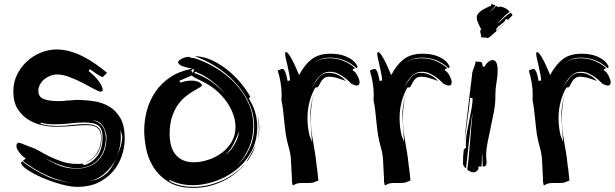

<svg xmlns="http://www.w3.org/2000/svg" viewBox="-20 -879 2997 936"><path d="M133 -161Q149 -156 171.5 -143Q194 -130 222 -116Q250 -102 283.5 -91Q317 -80 355 -80H366Q372 -80 380 -82L391 -74Q430 -86 455 -119.5Q480 -153 480 -210Q480 -251 460.5 -266.5Q441 -282 389 -282Q357 -282 322.5 -277.5Q288 -273 250 -273Q233 -273 215 -274.5Q197 -276 178 -281V-275Q218 -265 257 -265Q295 -265 329.5 -269.5Q364 -274 396 -274Q423 -274 438.5 -268.5Q454 -263 462 -254Q470 -245 472.5 -232.5Q475 -220 475 -205Q475 -158 450 -125Q426 -94 393 -86Q430 -99 451 -131Q473 -165 473 -207Q473 -237 457.5 -253Q442 -269 404 -269Q373 -269 334 -265Q295 -261 251 -261Q224 -261 188.5 -268Q153 -275 121 -294Q89 -313 67 -346.5Q45 -380 45 -434Q45 -477 62.5 -513.5Q80 -550 109 -577.5Q138 -605 175.5 -621Q213 -637 253 -638Q291 -638 325.5 -627.5Q360 -617 391 -600.5Q422 -584 450 -564Q478 -544 502 -524L482 -504Q475 -504 461 -512.5Q447 -521 418 -542L412 -533Q448 -504 464.5 -479Q481 -454 481 -440Q479 -432 471 -432Q463 -432 439 -445Q415 -458 384.5 -474Q354 -490 320 -503Q286 -516 258 -516Q242 -516 226 -510Q210 -504 197 -493.5Q184 -483 175.5 -468Q167 -453 167 -435Q167 -406 194 -396Q221 -386 265 -386Q274 -386 284.5 -386.5Q295 -387 304 -389Q327 -389 334.5 -390.5Q342 -392 349 -392Q392 -392 435 -386Q478 -380 512 -360Q546 -340 567 -303Q588 -266 588 -204Q588 -161 573.5 -118.5Q559 -76 530 -42.5Q501 -9 458 11.5Q415 32 357 32Q322 32 274.5 18.5Q227 5 184.5 -13.5Q142 -32 112.5 -52Q83 -72 83 -86Q83 -90 88 -92Q149 -47 212 -18Q274 9 339 12Q307 10 275 1Q242 -9 209.5 -23.5Q177 -38 147.5 -56.5Q118 -75 91 -94L106 -107Q103 -108 95 -114Q87 -120 79.5 -129Q72 -138 66 -148Q60 -158 60 -167Q60 -177 64 -180Q68 -183 73 -183Q78 -183 94 -176Q110 -169 133 -161ZM354 -59Q319 -59 276.5 -73.5Q234 -88 196 -111Q227 -90 265 -73.5Q303 -57 353 -57Q420 -57 459.5 -98Q499 -139 499 -208V-218Q494 -250 477.5 -270.5Q461 -291 427 -293Q448 -289 461.5 -280Q475 -271 482.5 -258.5Q490 -246 493 -231Q496 -216 496 -200Q492 -134 454 -96.5Q416 -59 354 -59ZM481 -20Q506 -36 521 -59Q536 -82 547 -107Q526 -65 489.5 -33Q453 -1 403 7Q422 4 442.5 -1.5Q463 -7 481 -20ZM576 -208Q576 -219 572 -229Q569 -237 567 -246L568 -233Q569 -225 569 -211Q569 -184 563 -159Q557 -134 548 -110Q557 -132 565.5 -156.5Q574 -181 576 -208ZM567 -249Q567 -248 567 -246Q567 -248 567 -249ZM392 -85Q391 -85 390 -85Q391 -85 392 -85Z M905 -602Q906 -597 916 -597H918Q924 -597 926 -596Q978 -580 1029.5 -549.5Q1081 -519 1122.5 -476.5Q1164 -434 1189.5 -380Q1215 -326 1215 -264Q1215 -210 1194 -160Q1173 -110 1136 -73Q1174 -106 1196.5 -155.5Q1219 -205 1219 -262Q1219 -326 1192 -381.5Q1165 -437 1123 -481Q1081 -525 1029.5 -556.5Q978 -588 929 -605Q967 -605 1006.5 -588Q1046 -571 1082 -543.5Q1118 -516 1148.5 -480.5Q1179 -445 1200 -408L1193 -398Q1213 -368 1223.5 -333Q1234 -298 1234 -261Q1234 -190 1203.5 -136.5Q1173 -83 1126.5 -47.5Q1080 -12 1024.5 6Q969 24 920 24Q892 24 863.5 18Q835 12 806 -2V4Q834 20 863.5 26Q893 32 922 32Q994 32 1063.5 0.5Q1133 -31 1181 -88Q1135 -29 1066.5 4Q998 37 924 37Q848 37 801 7.5Q754 -22 727.5 -65Q701 -108 692 -156Q683 -204 683 -242Q683 -293 696.5 -342Q710 -391 738 -432Q766 -473 810 -502.5Q854 -532 916 -544L887 -551Q866 -556 857 -563Q848 -570 848 -575Q848 -583 865.5 -592.5Q883 -602 905 -602ZM860 -476Q887 -486 912 -486Q937 -486 950.5 -478.5Q964 -471 964 -463Q964 -458 952.5 -452Q941 -446 923.5 -435.5Q906 -425 885.5 -409Q865 -393 847.5 -368.5Q830 -344 818.5 -309Q807 -274 807 -227Q807 -158 838 -123Q869 -88 924 -88Q959 -88 995.5 -100Q1032 -112 1061.5 -134Q1091 -156 1109.5 -188Q1128 -220 1128 -260Q1128 -290 1117.5 -320Q1107 -350 1088.5 -377.5Q1070 -405 1044.5 -429Q1019 -453 989 -470Q960 -486 941.5 -494.5Q923 -503 915 -511Q907 -507 892.5 -501.5Q878 -496 854 -485ZM927 -523Q973 -508 1015 -478Q1051 -451 1081 -419Q1052 -453 1018 -480Q979 -512 931 -530ZM1121 -182Q1106 -150 1079 -125Q1097 -137 1109.5 -154Q1122 -171 1130 -188Q1138 -205 1142 -219Q1145 -232 1147 -240Q1136 -214 1121 -182ZM1188 -96Q1187 -94 1185 -92Q1184 -91 1183 -91Q1182 -91 1188 -101.5Q1194 -112 1202.5 -126.5Q1211 -141 1219 -157Q1226 -169 1229 -178Q1215 -135 1188 -96ZM1244 -258Q1244 -242 1242 -226.5Q1240 -211 1235 -198Q1242 -223 1242 -254Q1242 -277 1238 -299Q1235 -318 1230 -336Q1235 -318 1239 -300Q1244 -280 1244 -258ZM927 -539 918 -543Q917 -541 915 -539Q913 -537 913 -535Q913 -533 915.5 -529.5Q918 -526 920 -524ZM1087 -412Q1084 -416 1081 -419Q1084 -415 1087 -412ZM1229 -178Q1230 -180 1230 -182Q1230 -180 1229 -178ZM1231 -184Q1230 -183 1230 -182Q1230 -183 1231 -184Z M1507 11Q1497 13 1485 13H1456Q1430 13 1419.5 19Q1409 25 1407 25L1403 7V-11L1398 -105Q1396 -132 1387 -163Q1378 -194 1373 -226Q1370 -247 1368 -266L1364 -305Q1362 -325 1359.5 -346Q1357 -367 1352 -391Q1352 -397 1352.5 -403Q1353 -409 1353 -415Q1353 -446 1348 -476Q1343 -506 1334 -535Q1341 -538 1347 -540.5Q1353 -543 1358 -543Q1363 -543 1369 -531.5Q1375 -520 1382 -484Q1384 -484 1388 -485.5Q1392 -487 1394 -487Q1393 -504 1389 -523.5Q1385 -543 1381 -561Q1377 -579 1373.5 -593.5Q1370 -608 1370 -617Q1370 -619 1370.5 -622Q1371 -625 1375 -625Q1380 -625 1388 -614Q1396 -603 1405 -586Q1414 -569 1422.5 -549.5Q1431 -530 1438 -513Q1465 -564 1499.5 -590.5Q1534 -617 1590 -617Q1631 -617 1657 -607.5Q1683 -598 1697.5 -586.5Q1712 -575 1717 -565L1723 -555Q1723 -549 1717 -547Q1691 -572 1658 -585Q1625 -598 1590 -598Q1556 -598 1539 -589Q1523 -581 1505 -569Q1524 -581 1540 -588Q1557 -595 1589 -595Q1624 -595 1656 -581.5Q1688 -568 1711 -547Q1706 -545 1702.5 -542.5Q1699 -540 1699 -535Q1704 -535 1710 -528.5Q1716 -522 1721 -513Q1726 -504 1729.5 -494.5Q1733 -485 1733 -479Q1733 -462 1720 -462Q1710 -462 1696 -469Q1693 -470 1683.5 -480Q1674 -490 1660 -500.5Q1646 -511 1628 -520Q1610 -529 1588 -529Q1570 -529 1556.5 -521.5Q1543 -514 1532 -501.5Q1521 -489 1512 -473L1499 -449Q1514 -476 1532 -498Q1552 -524 1582 -524Q1608 -524 1630 -512.5Q1652 -501 1666 -484Q1649 -491 1626 -498Q1603 -505 1582 -505Q1571 -505 1563 -500Q1555 -495 1549.5 -487.5Q1544 -480 1539.5 -471Q1535 -462 1530 -454L1517 -452Q1500 -423 1489.5 -384.5Q1479 -346 1479 -304Q1479 -279 1481.5 -259Q1484 -239 1489 -218L1501 -187L1499 -216Q1497 -250 1495 -276.5Q1493 -303 1493 -335Q1495 -364 1501 -390Q1506 -412 1516 -431Q1504 -407 1500 -376Q1495 -342 1495 -304Q1495 -274 1498 -247Q1501 -220 1505.5 -193Q1510 -166 1515 -137.5Q1520 -109 1523 -75L1526 -56L1532 1ZM1519 -436 1516 -431Z M1956 11Q1946 13 1934 13H1905Q1879 13 1868.5 19Q1858 25 1856 25L1852 7V-11L1847 -105Q1845 -132 1836 -163Q1827 -194 1822 -226Q1819 -247 1817 -266L1813 -305Q1811 -325 1808.5 -346Q1806 -367 1801 -391Q1801 -397 1801.5 -403Q1802 -409 1802 -415Q1802 -446 1797 -476Q1792 -506 1783 -535Q1790 -538 1796 -540.5Q1802 -543 1807 -543Q1812 -543 1818 -531.5Q1824 -520 1831 -484Q1833 -484 1837 -485.5Q1841 -487 1843 -487Q1842 -504 1838 -523.5Q1834 -543 1830 -561Q1826 -579 1822.5 -593.5Q1819 -608 1819 -617Q1819 -619 1819.5 -622Q1820 -625 1824 -625Q1829 -625 1837 -614Q1845 -603 1854 -586Q1863 -569 1871.5 -549.5Q1880 -530 1887 -513Q1914 -564 1948.5 -590.5Q1983 -617 2039 -617Q2080 -617 2106 -607.5Q2132 -598 2146.5 -586.5Q2161 -575 2166 -565L2172 -555Q2172 -549 2166 -547Q2140 -572 2107 -585Q2074 -598 2039 -598Q2005 -598 1988 -589Q1972 -581 1954 -569Q1973 -581 1989 -588Q2006 -595 2038 -595Q2073 -595 2105 -581.5Q2137 -568 2160 -547Q2155 -545 2151.5 -542.5Q2148 -540 2148 -535Q2153 -535 2159 -528.5Q2165 -522 2170 -513Q2175 -504 2178.5 -494.5Q2182 -485 2182 -479Q2182 -462 2169 -462Q2159 -462 2145 -469Q2142 -470 2132.5 -480Q2123 -490 2109 -500.5Q2095 -511 2077 -520Q2059 -529 2037 -529Q2019 -529 2005.5 -521.5Q1992 -514 1981 -501.5Q1970 -489 1961 -473L1948 -449Q1963 -476 1981 -498Q2001 -524 2031 -524Q2057 -524 2079 -512.5Q2101 -501 2115 -484Q2098 -491 2075 -498Q2052 -505 2031 -505Q2020 -505 2012 -500Q2004 -495 1998.5 -487.5Q1993 -480 1988.5 -471Q1984 -462 1979 -454L1966 -452Q1949 -423 1938.5 -384.5Q1928 -346 1928 -304Q1928 -279 1930.5 -259Q1933 -239 1938 -218L1950 -187L1948 -216Q1946 -250 1944 -276.5Q1942 -303 1942 -335Q1944 -364 1950 -390Q1955 -412 1965 -431Q1953 -407 1949 -376Q1944 -342 1944 -304Q1944 -274 1947 -247Q1950 -220 1954.5 -193Q1959 -166 1964 -137.5Q1969 -109 1972 -75L1975 -56L1981 1ZM1968 -436 1965 -431Z M2258 -52Q2262 -80 2265.5 -117.5Q2269 -155 2272 -193Q2275 -231 2278 -267.5Q2281 -304 2284 -331Q2279 -304 2275 -269Q2271 -234 2267 -197Q2263 -160 2259 -123.5Q2255 -87 2252 -58Q2237 -68 2237 -85Q2237 -105 2238 -118.5Q2239 -132 2241 -150L2252 -160Q2251 -165 2251 -169V-179Q2251 -202 2256 -231.5Q2261 -261 2267.5 -291.5Q2274 -322 2279 -350.5Q2284 -379 2284 -400L2272 -403Q2270 -379 2266 -348.5Q2262 -318 2257.5 -285.5Q2253 -253 2249 -221Q2247 -204 2245 -189Q2247 -217 2250 -249Q2255 -295 2260.5 -340.5Q2266 -386 2271 -430Q2276 -474 2281 -511Q2281 -526 2288.5 -543.5Q2296 -561 2299 -580Q2305 -578 2309 -578H2316Q2326 -578 2329 -573.5Q2332 -569 2332 -561V-556L2341 -553Q2349 -568 2360 -577Q2371 -586 2382 -586Q2406 -586 2406 -535Q2406 -508 2400.5 -477.5Q2395 -447 2395 -418V-405Q2395 -373 2388 -335.5Q2381 -298 2372.5 -259.5Q2364 -221 2357 -185Q2350 -149 2350 -119Q2350 -112 2351 -104Q2352 -96 2352 -89Q2352 -74 2346.5 -70.5Q2341 -67 2333 -67Q2333 -80 2332 -99Q2331 -118 2331 -133Q2329 -122 2329 -103Q2329 -84 2327 -67H2312V-55Q2303 -39 2288 -39Q2281 -39 2272 -43Q2263 -47 2258 -52ZM2464 -820Q2447 -810 2433 -794Q2419 -778 2404 -763Q2413 -769 2420 -776Q2427 -783 2434.5 -790Q2442 -797 2450.5 -804Q2459 -811 2470 -817Q2473 -813 2475.5 -810Q2478 -807 2478 -804L2455 -781Q2455 -783 2451.5 -785Q2448 -787 2446 -787Q2443 -777 2436 -771Q2429 -765 2422 -760Q2415 -755 2408 -749Q2401 -743 2398 -733V-731Q2398 -730 2401 -730L2451 -777L2432 -758Q2418 -744 2402.5 -729.5Q2387 -715 2373.5 -704Q2360 -693 2357 -693L2356 -694Q2349 -696 2341.5 -696Q2334 -696 2326 -697Q2326 -705 2323.5 -714Q2321 -723 2321 -728Q2321 -733 2326 -733Q2326 -736 2322.5 -742.5Q2319 -749 2315 -757.5Q2311 -766 2307.5 -775.5Q2304 -785 2304 -795Q2304 -805 2312.5 -814.5Q2321 -824 2332.5 -831Q2344 -838 2355 -843Q2366 -848 2371 -850Q2375 -850 2374 -854.5Q2373 -859 2377 -859L2395 -853Q2393 -848 2382.5 -836.5Q2372 -825 2367 -820Q2374 -825 2383.5 -835Q2393 -845 2398 -850Q2403 -848 2407 -846Q2411 -844 2413 -844L2416 -847Q2423 -847 2431.5 -844Q2440 -841 2447 -837Q2454 -833 2459 -828Q2464 -823 2464 -820ZM2243 -165Q2244 -176 2245 -187Q2244 -175 2243 -165Z M2731 11Q2721 13 2709 13H2680Q2654 13 2643.5 19Q2633 25 2631 25L2627 7V-11L2622 -105Q2620 -132 2611 -163Q2602 -194 2597 -226Q2594 -247 2592 -266L2588 -305Q2586 -325 2583.5 -346Q2581 -367 2576 -391Q2576 -397 2576.5 -403Q2577 -409 2577 -415Q2577 -446 2572 -476Q2567 -506 2558 -535Q2565 -538 2571 -540.5Q2577 -543 2582 -543Q2587 -543 2593 -531.5Q2599 -520 2606 -484Q2608 -484 2612 -485.5Q2616 -487 2618 -487Q2617 -504 2613 -523.5Q2609 -543 2605 -561Q2601 -579 2597.5 -593.5Q2594 -608 2594 -617Q2594 -619 2594.5 -622Q2595 -625 2599 -625Q2604 -625 2612 -614Q2620 -603 2629 -586Q2638 -569 2646.5 -549.5Q2655 -530 2662 -513Q2689 -564 2723.5 -590.5Q2758 -617 2814 -617Q2855 -617 2881 -607.5Q2907 -598 2921.5 -586.5Q2936 -575 2941 -565L2947 -555Q2947 -549 2941 -547Q2915 -572 2882 -585Q2849 -598 2814 -598Q2780 -598 2763 -589Q2747 -581 2729 -569Q2748 -581 2764 -588Q2781 -595 2813 -595Q2848 -595 2880 -581.5Q2912 -568 2935 -547Q2930 -545 2926.5 -542.5Q2923 -540 2923 -535Q2928 -535 2934 -528.5Q2940 -522 2945 -513Q2950 -504 2953.5 -494.5Q2957 -485 2957 -479Q2957 -462 2944 -462Q2934 -462 2920 -469Q2917 -470 2907.5 -480Q2898 -490 2884 -500.5Q2870 -511 2852 -520Q2834 -529 2812 -529Q2794 -529 2780.5 -521.5Q2767 -514 2756 -501.5Q2745 -489 2736 -473L2723 -449Q2738 -476 2756 -498Q2776 -524 2806 -524Q2832 -524 2854 -512.5Q2876 -501 2890 -484Q2873 -491 2850 -498Q2827 -505 2806 -505Q2795 -505 2787 -500Q2779 -495 2773.5 -487.5Q2768 -480 2763.5 -471Q2759 -462 2754 -454L2741 -452Q2724 -423 2713.5 -384.5Q2703 -346 2703 -304Q2703 -279 2705.5 -259Q2708 -239 2713 -218L2725 -187L2723 -216Q2721 -250 2719 -276.5Q2717 -303 2717 -335Q2719 -364 2725 -390Q2730 -412 2740 -431Q2728 -407 2724 -376Q2719 -342 2719 -304Q2719 -274 2722 -247Q2725 -220 2729.5 -193Q2734 -166 2739 -137.5Q2744 -109 2747 -75L2750 -56L2756 1ZM2743 -436 2740 -431Z"/></svg>

Font: Finger Paint
Style: Regular
Weight: 400
Designer: Ralph du Carrois
Foundry: Ralph du Carrois
Version: Version 1.001